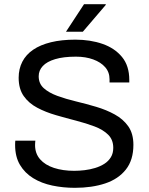

<svg xmlns="http://www.w3.org/2000/svg" viewBox="-20 -888 713 920"><path d="M338.4 12Q282.4 12 230.6 1.1Q178.8 -9.8 138.8 -34.4Q98.8 -59.1 75.6 -98.1Q52.4 -137.2 52.4 -193.9Q52.4 -199.5 52.6 -204.3Q52.9 -209.2 53.4 -214H149.4Q149 -210.6 148.5 -204.2Q148 -197.8 148 -192.9Q148 -152.5 172 -124.9Q196.1 -97.3 238.7 -83.4Q281.4 -69.5 335.5 -69.5Q359.3 -69.5 385.5 -72.6Q411.6 -75.7 436.1 -83.2Q460.6 -90.7 480.2 -103.2Q499.8 -115.8 511.2 -134.6Q522.7 -153.3 522.7 -179.8Q522.7 -218.3 498.3 -242.5Q473.9 -266.6 433.4 -282Q392.8 -297.3 344.6 -309.8Q296.3 -322.2 247.8 -336.3Q199.2 -350.3 158.7 -371.7Q118.1 -393 93.7 -427.6Q69.4 -462.3 69.4 -515.4Q69.4 -557.8 86.9 -592Q104.4 -626.2 138.9 -649.7Q173.4 -673.2 224.1 -685.6Q274.8 -698 341.1 -698Q412.8 -698 471.3 -677.7Q529.7 -657.4 564.6 -615Q599.5 -572.7 599.5 -505V-493H504.9V-508Q504.9 -542.1 484 -566Q463.1 -589.9 426.7 -603.2Q390.4 -616.5 343.8 -616.5Q283.6 -616.5 244.1 -604.5Q204.5 -592.6 185 -571.5Q165.4 -550.4 165.4 -522.7Q165.4 -487.3 189.8 -465.4Q214.2 -443.5 254.8 -428.6Q295.3 -413.8 344.1 -402.1Q392.8 -390.4 441.1 -376.1Q489.4 -361.8 529.9 -339.5Q570.5 -317.2 594.9 -282.4Q619.2 -247.6 619.2 -194.1Q619.2 -121.2 583.1 -75.6Q547 -30 483.8 -9Q420.6 12 338.4 12ZM296.2 -736 382.7 -868H486.2L487.2 -865L376.9 -736Z"/></svg>

Font: Archivo Variable SemiBold
Style: Regular
Weight: 600
Designer: Hector Gatti
Foundry: Omnibus-Type
Version: Version 2.001